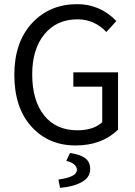

<svg xmlns="http://www.w3.org/2000/svg" viewBox="-20 -688 652 924"><path d="M49 -328Q49 -484 133.5 -576Q218 -668 352 -668Q461 -668 540 -587L492 -534Q434 -595 353 -595Q253 -595 194 -523.5Q135 -452 135 -330Q135 -205 192 -133Q249 -61 353 -61Q430 -61 472 -100V-271H333V-340H548V-64Q470 12 344 12Q213 12 131 -79Q49 -170 49 -328ZM261 176Q350 164 350 130Q350 99 299 86L317 48Q368 56 391 74Q414 92 414 125Q414 166 373 188.5Q332 211 269 216Z"/></svg>

Font: RibengUni
Style: Regular
Weight: 400
Designer: (1) Dr. Andrew Glass (Program Manager at Microsoft Corporation)
(2) Bivuti Chakma (Suz Moriz)
(3) Paul D. Hunt (Adobe Co
Foundry: Bivuti Chakma and Jyoti Chakma
Version: Version 1.2020